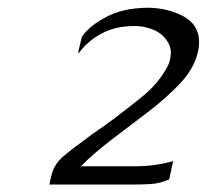

<svg xmlns="http://www.w3.org/2000/svg" viewBox="-20 -708 547 508"><path d="M110.4 -219.7 116.2 -244.6Q122.6 -272.5 147 -293.9Q171.9 -314.9 224.6 -353.5Q255.4 -374 285.9 -397.2Q316.4 -420.4 351.3 -448.2Q386.2 -476.1 406 -504.4Q425.8 -532.7 429 -546.6Q432.1 -560.5 432.1 -567.9Q432.1 -578.1 428.7 -587.4Q415.5 -619.1 379.4 -631.8Q358.4 -639.2 336.4 -639.2Q314.5 -639.2 293.9 -635.3Q245.1 -625.5 207.5 -589.4Q195.3 -577.6 188.5 -567.9H186.5L196.3 -609.9Q202.1 -618.7 208 -625Q229.5 -647 262.2 -663.8Q294.9 -680.7 336.9 -685.5Q354 -687.5 369.6 -687.5Q421.4 -687.5 463.4 -666Q506.8 -643.1 506.8 -596.7Q506.8 -584.5 503.9 -570.8L503.4 -569.8Q493.2 -525.9 455.6 -486.3Q418 -446.8 370.1 -410.6Q322.3 -374.5 272.9 -336.7Q223.6 -298.8 194.3 -268.1H338.9Q389.2 -268.1 438 -281.7L427.7 -233.4Q402.8 -222.2 376.7 -220.9Q350.6 -219.7 328.6 -219.7Z"/></svg>

Font: Caudex
Style: Italic
Weight: 400
Italic angle: -13°
Version: Version 1.04